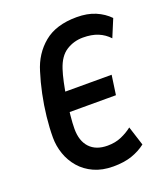

<svg xmlns="http://www.w3.org/2000/svg" viewBox="-134 -805 788 909"><g transform="rotate(-20 260.0 -350.0)"><path d="M281 12Q226 12 184 -7Q142 -26 114 -58.5Q86 -91 72 -131.5Q58 -172 58 -214Q58 -263 64 -318Q70 -373 81.5 -428Q93 -483 108 -530Q132 -611 193 -661.5Q254 -712 358 -712Q412 -712 452 -695Q492 -678 520 -649L483 -560Q460 -585 428.5 -598Q397 -611 353 -611Q307 -611 269 -587Q231 -563 212 -504Q204 -480 196 -443Q188 -406 182 -365Q176 -324 172 -285Q168 -246 168 -218Q168 -157 199.5 -123.5Q231 -90 289 -90Q328 -90 359 -103.5Q390 -117 414 -136L445 -39Q414 -15 374.5 -1.5Q335 12 281 12ZM125 -301 139 -399H421L407 -301Z"/></g></svg>

Font: Finlandica Medium
Style: Italic
Weight: 500
Italic angle: -8°
Designer: Niklas Ekholm, Juho Hiilivirta, Jaakko Suomalainen
Foundry: Helsinki Type Studio
Version: Version 1.063